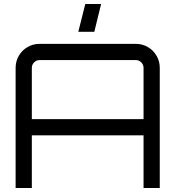

<svg xmlns="http://www.w3.org/2000/svg" viewBox="-20 -939 876 959"><path d="M58 0V-600Q58 -633 74 -660.5Q90 -688 117.5 -704Q145 -720 178 -720H658Q691 -720 718.5 -704Q746 -688 762 -660.5Q778 -633 778 -600V0H697V-263H139V0H58ZM139 -344H697V-600Q697 -616 685.5 -627.5Q674 -639 658 -639H178Q162 -639 150.5 -627.5Q139 -616 139 -600V-344ZM371 -780 406 -919H485L451 -780Z"/></svg>

Font: Orbitron
Style: Regular
Weight: 400
Designer: Matt McInerney
Foundry: The League of Moveable Type
Version: Version 2.001